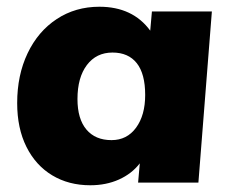

<svg xmlns="http://www.w3.org/2000/svg" viewBox="-20 -542 683 570"><path d="M609 -508 569 0H390L395 -57Q371 -26 333 -9Q295 8 248 8Q184 8 135 -21.5Q86 -51 58.5 -106Q31 -161 31 -236Q31 -319 62 -384Q93 -449 148.5 -485.5Q204 -522 275 -522Q374 -522 426 -451L431 -508ZM411 -260Q411 -323 386 -354.5Q361 -386 314 -386Q266 -386 238 -349Q210 -312 210 -248Q210 -189 236.5 -157.5Q263 -126 311 -126Q357 -126 384 -163Q411 -200 411 -260Z"/></svg>

Font: Muli Black
Style: Italic
Weight: 900
Italic angle: -4.541°
Designer: Vernon Adams
Foundry: Vernon Adams
Version: Version 2.001